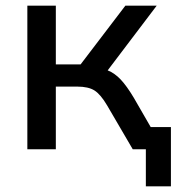

<svg xmlns="http://www.w3.org/2000/svg" viewBox="-20 -524 638 674"><path d="M76 0V-504H176V-298H263L420 -504H530L358 -277Q383 -267 404 -244.5Q425 -222 449 -182L509 -78H580V130H492V0H446L356 -154Q333 -193 311.5 -206.5Q290 -220 251 -220H176V0Z"/></svg>

Font: Mulish SemiBold
Style: Regular
Weight: 600
Designer: Vernon Adams
Foundry: Vernon Adams
Version: Version 3.603; ttfautohint (v1.8.3)